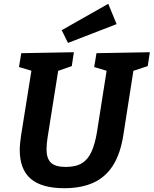

<svg xmlns="http://www.w3.org/2000/svg" viewBox="-20 -979 809 1011"><path d="M318 12Q200 12 142 -37.5Q84 -87 84 -190Q84 -207 86 -226Q88 -245 91 -266L148 -623L161 -602L80 -626L92 -699L369 -704L358 -631L272 -601L289 -623L231 -258Q228 -239 226.5 -223Q225 -207 225 -193Q225 -145 248 -122.5Q271 -100 326 -100Q380 -100 412 -120Q444 -140 462 -180.5Q480 -221 490 -280L544 -623L559 -601L476 -626L488 -699L769 -704L758 -631L667 -601L685 -623L630 -271Q615 -172 576 -109.5Q537 -47 473 -17.5Q409 12 318 12ZM338 -753 305 -820 550 -959 594 -852Z"/></svg>

Font: Bitter Thin
Style: Bold Italic
Weight: 700
Italic angle: -9°
Version: Version 3.021